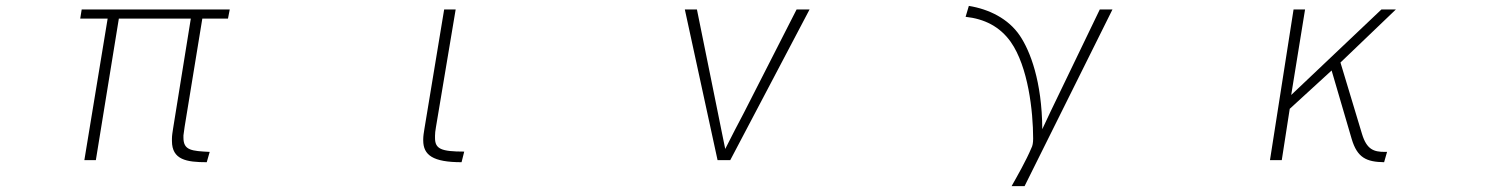

<svg xmlns="http://www.w3.org/2000/svg" viewBox="-20 -522 5040 651"><path d="M345 -459 266 21H305L383 -459H627L567 -87C565 -74 563 -62 563 -52V-44C563 20 613 28 681 28L691 -7C630 -10 602 -12 602 -55V-63L606 -92L666 -459H753L759 -490H257L252 -459Z M1545 28 1554 -8C1476 -8 1455 -17 1455 -54V-62C1455 -69 1456 -79 1458 -90L1525 -490H1486L1419 -85C1417 -73 1415 -60 1415 -50V-46C1415 4 1448 28 1545 28Z M2302 -490 2413 21H2456L2725 -490H2681L2502 -139C2493 -123 2452 -43 2439 -17C2433 -43 2420 -113 2414 -140L2343 -490Z M3410 109H3454L3752 -490H3709C3623 -310 3536 -133 3514 -84C3513 -246 3473 -349 3438 -401C3399 -459 3333 -491 3265 -502L3254 -465C3318 -458 3370 -432 3407 -380C3466 -296 3483 -145 3483 -52C3483 -38 3481 -27 3477 -20C3460 21 3427 79 3410 109Z M4366 -490 4286 21H4326L4353 -153L4495 -283L4563 -51C4582 13 4613 27 4673 28L4683 -7H4675C4638 -7 4614 -15 4598 -68L4525 -310L4713 -490H4664L4358 -200L4405 -490Z"/></svg>

Font: LINE Seed JP_OTF Thin
Style: Regular
Weight: 250
Designer: LY Corporation & Fontrix & Fontworks
Version: Version 1.007